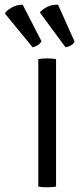

<svg xmlns="http://www.w3.org/2000/svg" viewBox="-68 -794 353 817"><path d="M95 -542.5Q102 -544 112.5 -544.8Q123 -545.5 132.5 -545.5Q154.5 -545.5 170.5 -542.5V0Q154.5 3 132.5 3Q123 3 112.5 2.2Q102 1.5 95 0ZM179 -774 249.5 -616.5Q244 -606.5 233.2 -600.5Q222.5 -594.5 211 -592.5L101.5 -741Q113.5 -755.5 133.8 -765.2Q154 -775 179 -774ZM28.5 -774 108.5 -618.5Q103 -608.5 92.8 -602Q82.5 -595.5 71 -592.5L-47.5 -737Q-36.5 -752 -16.2 -763Q4 -774 28.5 -774Z"/></svg>

Font: Signika SC Light
Style: Regular
Weight: 300
Designer: Anna Giedryś
Foundry: Anna Giedryś
Version: Version 2.000; ttfautohint (v1.8.3) -l 8 -r 50 -G 200 -x 9 -